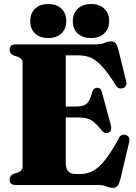

<svg xmlns="http://www.w3.org/2000/svg" viewBox="-20 -921 675 956"><path d="M28 -673.5Q28 -700 58 -700H454.5Q482.5 -700 500.5 -707.5Q518.5 -715 533 -715Q548 -715 555.8 -705.5Q563.5 -696 569.5 -673.5L608.5 -515Q611.5 -501.5 606.2 -493Q601 -484.5 591 -482Q566 -475 554.5 -500.5Q515.5 -561.5 486.2 -592.8Q457 -624 429.8 -634.8Q402.5 -645.5 369.5 -645.5H307.5V-390.5H361.5Q395.5 -390.5 412.5 -405.8Q429.5 -421 439 -462Q443 -474.5 449.2 -479.2Q455.5 -484 464 -484Q482.5 -484 487.5 -462L532.5 -295Q538.5 -267.5 519.5 -260.5Q500.5 -253 486 -272Q456.5 -310 433.5 -323Q410.5 -336 372 -336H307.5V-109Q307.5 -54.5 356.5 -54.5H378Q411 -54.5 440 -68.5Q469 -82.5 500 -120.5Q531 -158.5 570 -229.5Q580 -255 605 -249Q630 -243 622.5 -211L579 -27Q573 -5 565 4.8Q557 14.5 541 14.5Q527.5 14.5 509.8 7.2Q492 0 464 0H58Q28 0 28 -26.5Q28 -46 47.5 -55.5L69 -62Q92.5 -71 92.5 -91V-609Q92.5 -629 69 -638L47.5 -645Q28 -654 28 -673.5ZM220.5 -731.5Q179 -731.5 154.8 -754.2Q130.5 -777 130.5 -816Q130.5 -855 154.8 -878Q179 -901 220.5 -901Q261.5 -901 285.8 -878Q310 -855 310 -816Q310 -777.5 285.8 -754.5Q261.5 -731.5 220.5 -731.5ZM432.5 -731.5Q391.5 -731.5 367 -754.2Q342.5 -777 342.5 -816Q342.5 -854.5 367.2 -877.8Q392 -901 432.5 -901Q474.5 -901 499 -878Q523.5 -855 523.5 -816Q523.5 -777.5 499 -754.5Q474.5 -731.5 432.5 -731.5Z"/></svg>

Font: Fraunces 144pt Soft Black
Style: Regular
Weight: 900
Version: Version 1.000;[b76b70a41]